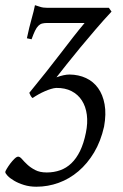

<svg xmlns="http://www.w3.org/2000/svg" viewBox="-58 -477 476 742"><path d="M344.2 12.2Q331.5 68.8 305.7 112.1Q279.8 155.3 245.1 184.8Q210.4 214.4 168.7 229.5Q127 244.6 82.5 244.6Q56.6 244.6 34.7 237.8Q12.7 231 -3.4 221.4Q-19.5 211.9 -28.6 202.4Q-37.6 192.9 -37.6 187.5Q-37.6 185.1 -32 175.5Q-26.4 166 -18.6 155.5Q-10.7 145 -2.2 136.7Q6.3 128.4 12.2 128.4Q19 128.4 27.1 137.9Q35.2 147.5 47.4 158.9Q59.6 170.4 77.6 179.9Q95.7 189.5 122.6 189.5Q150.4 189.5 174.6 180.9Q198.7 172.4 218 153.8Q237.3 135.3 251.5 106.2Q265.6 77.1 273.9 36.1Q281.7 -1.5 277.6 -33.4Q273.4 -65.4 258.5 -88.6Q243.7 -111.8 218.5 -124.8Q193.4 -137.7 159.2 -137.2Q150.4 -136.7 139.2 -133.3Q127.9 -129.9 115.5 -124.5Q103 -119.1 90.8 -112.3Q78.6 -105.5 67.9 -98.1Q63.5 -101.1 60.1 -107.7Q56.6 -114.3 55.2 -118.2Q91.3 -162.1 121.3 -200.2Q151.4 -238.3 177 -271.7Q202.6 -305.2 225.1 -334Q247.6 -362.8 269 -388.2H125Q112.8 -388.2 104.7 -386Q96.7 -383.8 90.1 -377.2Q83.5 -370.6 77.4 -358.2Q71.3 -345.7 64 -325.2L45.9 -329.1Q55.2 -373 64.2 -404.5Q73.2 -436 77.1 -457Q85.9 -454.6 96.9 -450.7Q107.9 -446.8 125 -446.8H362.8L373 -432.1Q343.3 -400.4 312.3 -364.3Q281.2 -328.1 252.7 -293.7Q224.1 -259.3 200.2 -229Q176.3 -198.7 160.2 -178.2Q189.9 -189 210.9 -189Q246.1 -188.5 274.4 -175.3Q302.7 -162.1 321 -136.7Q339.4 -111.3 346.2 -74Q353 -36.6 344.2 12.2Z"/></svg>

Font: Gentium Plus CyrE
Style: Italic
Weight: 400
Italic angle: -8°
Designer: J. Victor Gaultney, Annie Olsen, Iska Routamaa, Becca Hirsbrunner
Foundry: SIL International
Version: Version 5.000